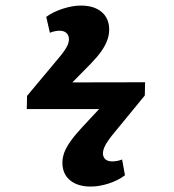

<svg xmlns="http://www.w3.org/2000/svg" viewBox="-20 -610 640 706"><path d="M313.5 76Q265.5 76 237.5 52.8Q209.5 29.5 209.5 -11.5Q209.5 -31 216.7 -50Q224 -69 240 -91.5Q256 -114 283 -143L344.5 -209H78.5L79.5 -257.5L186.5 -385.5Q205.5 -407.5 215.5 -421.8Q225.5 -436 229.5 -446Q233.5 -456 233.5 -466Q233.5 -480 224.5 -488.5Q215.5 -497 199 -497Q182 -497 163.5 -489.5L150 -548Q174.5 -566 210.5 -577.8Q246.5 -589.5 277.5 -589.5Q326 -589.5 353.7 -566Q381.5 -542.5 381.5 -501Q381.5 -481 374 -461Q366.5 -441 351.5 -420Q336.5 -399 313 -375L246 -307L513.5 -307.5L512.5 -259L405 -128Q388 -108 377.8 -93Q367.5 -78 363 -67Q358.5 -56 358.5 -46.5Q358.5 -32.5 367.3 -24.5Q376 -16.5 392.5 -16.5Q411 -16.5 429 -23.5L439.5 34.5Q415.5 53 380.5 64.5Q345.5 76 313.5 76Z"/></svg>

Font: Literata Variable Black
Style: Regular
Weight: 900
Designer: Latin by Veronika Burian and Jose Scaglione. Greek by Irene Vlachou. Cyrillic by Vera Evstafieva.
Foundry: TypeTogether
Version: Version 3.021